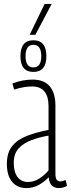

<svg xmlns="http://www.w3.org/2000/svg" viewBox="-20 -947 361 977"><path d="M15 -113Q15 -170 42 -203.5Q69 -237 117 -255.5Q165 -274 227 -286V-408Q227 -455 206.5 -481Q186 -507 143 -507Q125 -507 102 -503.5Q79 -500 52 -491L43 -522Q71 -533 97 -537.5Q123 -542 145 -542Q205 -542 233.5 -507.5Q262 -473 262 -409V-64Q262 -41 268.5 -32.5Q275 -24 286 -24Q299 -24 314 -31L321 -1Q301 10 280 10Q232 10 228 -45Q206 -22 177.5 -6Q149 10 114 10Q68 10 41.5 -22Q15 -54 15 -113ZM50 -119Q50 -71 69.5 -46Q89 -21 122 -21Q154 -21 181.5 -39.5Q209 -58 227 -80V-257Q181 -249 140.5 -234Q100 -219 75 -192Q50 -165 50 -119ZM150 -581Q84 -581 84 -661Q84 -742 150 -742Q216 -742 216 -661Q216 -581 150 -581ZM150 -604Q190 -604 190 -661Q190 -719 150 -719Q110 -719 110 -661Q110 -604 150 -604ZM131 -770 207 -927H243L160 -770Z"/></svg>

Font: Georama Condensed ExtraLight
Style: Regular
Weight: 200
Width: 3
Designer: Jean-Baptiste Levee
Foundry: Production Type
Version: Version 1.000